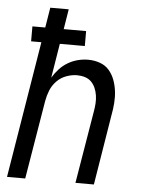

<svg xmlns="http://www.w3.org/2000/svg" viewBox="-53 -777 605 819"><g transform="rotate(5 250.0 -367.5)"><path d="M8 0 104 -585H60V-649H115L129 -735H208L194 -649H290V-585H183L159 -438Q171 -458 187 -475.5Q203 -493 223.5 -505Q244 -517 266 -522.5Q288 -528 310 -528Q336 -528 360 -519.5Q384 -511 399.5 -493Q415 -475 423.5 -452Q432 -429 435 -404Q438 -379 436 -353Q434 -327 429 -301L380 0H301L353 -312Q356 -329 357 -346Q358 -363 355.5 -379.5Q353 -396 346.5 -411Q340 -426 329 -437Q318 -448 302 -453Q286 -458 268 -458Q246 -458 222.5 -449.5Q199 -441 181.5 -423Q164 -405 155 -382.5Q146 -360 142 -337L86 0Z"/></g></svg>

Font: Iosevka SS04 Oblique
Style: Regular
Weight: 400
Italic angle: -9°
Monospace: yes
Designer: Belleve Invis
Foundry: Belleve Invis
Version: Version 19.0.0; ttfautohint (v1.8.4)